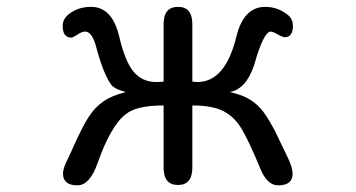

<svg xmlns="http://www.w3.org/2000/svg" viewBox="-20 -519 1040 561"><path d="M500 -499Q542 -499 542 -448.2V-280.3H544.9L556.6 -279.3Q638.7 -279.3 670.9 -413.1Q692.4 -499 754.9 -499Q793 -499 823.2 -473.6Q835.9 -461.9 835.9 -443.4Q835.9 -410.2 811.5 -410.2Q805.7 -410.2 785.2 -421.9Q775.4 -426.8 771.5 -426.8Q750 -426.8 722.7 -329.1Q699.2 -258.8 651.4 -250Q687.5 -242.2 710.4 -228Q733.4 -213.9 749 -192.9Q764.6 -171.9 784.2 -134.8L820.3 -59.6Q835 -29.3 835 -11.7Q835 22.5 793 22.5Q759.8 22.5 740.2 -27.3Q707 -107.4 686 -142.6Q665 -177.7 632.8 -194.3Q600.6 -210.9 542 -210.9V-29.3Q542 21.5 500 21.5Q458 21.5 458 -29.3V-210.9Q378.9 -210.9 347.7 -185.5Q303.7 -152.3 264.6 -41Q242.2 22.5 206.1 22.5Q164.1 22.5 164.1 -11.7Q164.1 -29.3 179.7 -57.6L199.2 -100.6Q221.7 -150.4 239.3 -177.7Q256.8 -205.1 282.2 -222.7Q307.6 -240.2 347.7 -250Q317.4 -257.8 306.6 -269.5Q283.2 -298.8 260.7 -382.8Q249 -426.8 228.5 -426.8Q218.8 -426.8 205.1 -417Q192.4 -409.2 188.5 -409.2Q163.1 -409.2 163.1 -443.4Q163.1 -462.9 180.7 -477.5Q208 -499 246.1 -499Q307.6 -499 328.1 -413.1Q345.7 -337.9 371.1 -308.6Q396.5 -279.3 436.5 -279.3Q448.2 -279.3 454.1 -280.3H458V-448.2Q458 -499 500 -499Z"/></svg>

Font: KTXP_ComRound
Style: Medium
Weight: 500
Version: Version 1.01;May 16, 2022;FontCreator 13.0.0.2683 64-bit